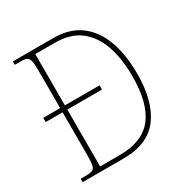

<svg xmlns="http://www.w3.org/2000/svg" viewBox="-164 -848 949 983"><g transform="rotate(-30 310.0 -357.0)"><path d="M45 0V-20H78Q103 -20 115 -25.5Q127 -31 131 -50Q135 -69 135 -109V-361H35V-386H135V-606Q135 -645 131 -663.5Q127 -682 115.5 -688Q104 -694 80 -694H45V-714H286Q378 -714 440 -669Q502 -624 533.5 -540.5Q565 -457 565 -342Q565 -178 498 -89Q431 0 288 0ZM279 -25Q414 -25 475.5 -104Q537 -183 537 -342Q537 -448 509.5 -526Q482 -604 425.5 -646.5Q369 -689 280 -689H163V-386H368V-361H163V-25Z"/></g></svg>

Font: Noto Serif Bengali SemiCondensed Thin
Style: Regular
Weight: 100
Width: 4
Designer: Juan Bruce, Universal Thirst, Indian Type Foundry and the Monotype Design Team.
Foundry: Monotype Imaging Inc.
Version: Version 2.003; ttfautohint (v1.8.4.7-5d5b)